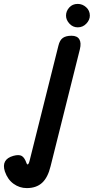

<svg xmlns="http://www.w3.org/2000/svg" viewBox="-194 -607 480 983"><path d="M-57 356Q-94 356 -124.5 334Q-155 312 -169 271Q-189 209 -126 191Q-97 183 -82.5 191.5Q-68 200 -58 229Q-57 232 -55.5 233.5Q-54 235 -53 235Q-47 235 -42 214L105 -373Q112 -402 128 -413Q144 -424 172 -424Q201 -424 212 -406Q223 -388 215 -355L65 244Q51 302 21.5 329Q-8 356 -57 356ZM204 -467Q179 -467 161.5 -486Q144 -505 144 -527Q144 -550 160.5 -568.5Q177 -587 204 -587Q228 -587 247 -570Q266 -553 266 -527Q266 -505 248 -486Q230 -467 204 -467Z"/></svg>

Font: Edu TAS Beginner
Style: Bold
Weight: 700
Version: Version 1.003